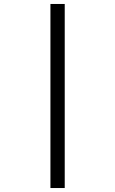

<svg xmlns="http://www.w3.org/2000/svg" viewBox="-20 -812 580 967"><path d="M234 -792H306V135H234Z"/></svg>

Font: ukannada05
Style: Book
Weight: 400
Designer: Jelle Bosma - Monotype Design Team
Foundry: Monotype Imaging Inc.
Version: Version 2.003